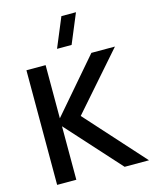

<svg xmlns="http://www.w3.org/2000/svg" viewBox="-141 -1073 928 1165"><g transform="rotate(-15 323.5 -491.0)"><path d="M70 0H190.5V-336L494 0H647L316.5 -367L626 -720H478L190.5 -386V-720H70ZM283 -797.5H374.5L451.5 -982.5H360Z"/></g></svg>

Font: Manrope
Style: Bold
Weight: 700
Designer: Mikhail Sharanda
Foundry: Mikhail Sharanda
Version: Version 4.505;FEAKit 1.0